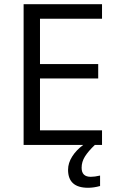

<svg xmlns="http://www.w3.org/2000/svg" viewBox="-20 -683 557 905"><path d="M460.9 0H91.3V-663.1H460.9V-594.7H168.5V-380.9H442.9V-313H168.5V-68.8H460.9ZM364.7 107.9Q364.7 150.4 407.7 150.4Q426.8 150.4 451.7 144.5V193.8Q421.9 202.1 395 202.1Q300.8 202.1 300.8 117.2Q300.8 85.4 320.3 54.7Q339.8 23.9 372.6 0H427.2Q396 29.8 380.4 54.7Q364.7 79.6 364.7 107.9Z"/></svg>

Font: Bpm'online Open Sans
Style: Regular
Weight: 400
Foundry: Ascender Corporation
Version: Version 1.10